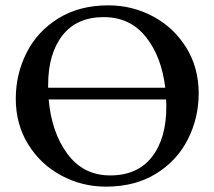

<svg xmlns="http://www.w3.org/2000/svg" viewBox="-20 -684 802 718"><path d="M723 -335Q723 -243 682.5 -163Q642 -83 563.5 -34.5Q485 14 376 14Q287 14 209.5 -27.5Q132 -69 85.5 -144Q39 -219 39 -315Q39 -407 79.5 -487Q120 -567 198.5 -615.5Q277 -664 385 -664Q475 -664 552.5 -622.5Q630 -581 676.5 -506Q723 -431 723 -335ZM160 -366V-356H598Q584 -473 525 -546.5Q466 -620 368 -620Q267 -620 213.5 -551.5Q160 -483 160 -366ZM602 -285Q602 -303 601 -312H162Q173 -188 232.5 -108Q292 -28 392 -28Q494 -28 548 -97Q602 -166 602 -285Z"/></svg>

Font: EB Garamond Medium
Style: Regular
Weight: 500
Designer: Georg Duffner and Octavio Pardo
Foundry: Georg Duffner
Version: Version 1.000